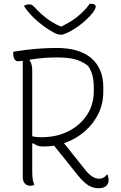

<svg xmlns="http://www.w3.org/2000/svg" viewBox="-20 -973 640 1013"><path d="M295 -246Q331 -201 363.5 -160Q396 -119 432 -74Q451 -51 468.5 -40.5Q486 -30 503 -30Q515 -30 525.5 -35.5Q536 -41 542 -51H548Q550 -44 551.5 -37Q553 -30 553 -22Q553 -14 550 -6.5Q547 1 541 7Q535 13 525.5 16.5Q516 20 499 20Q480 20 462.5 13Q445 6 427 -9.5Q409 -25 389 -50Q355 -93 320.5 -136Q286 -179 251 -222ZM50 -700Q123 -712 177.5 -716Q232 -720 280 -720Q339 -720 385 -706.5Q431 -693 462 -666Q493 -639 509 -601Q525 -563 525 -513V-489Q525 -426 499 -373Q473 -320 428.5 -281Q384 -242 328 -221Q272 -200 212 -200Q190 -200 178 -204.5Q166 -209 156 -217L138 -210V-258Q152 -253 165.5 -251Q179 -249 199 -249Q278 -249 340 -280Q402 -311 438.5 -366Q475 -421 475 -494V-508Q475 -549 467 -577.5Q459 -606 444 -626Q410 -652 372.5 -661Q335 -670 278 -670Q227 -670 186.5 -665Q146 -660 118 -655Q90 -650 75 -650Q63 -650 56.5 -660.5Q50 -671 50 -690Q50 -692 50 -695Q50 -698 50 -700ZM161 3Q155 5 150 6Q145 7 139 7Q122 7 111 -5Q100 -17 100 -40Q100 -120 100 -200.5Q100 -281 100 -361.5Q100 -442 100 -522.5Q100 -603 100 -683H151L136 -654Q144 -644 147 -630.5Q150 -617 150 -597Q150 -517 150 -430.5Q150 -344 150 -255.5Q150 -167 150 -80Q150 -44 152 -30Q154 -16 161 3ZM309 -790Q307 -790 305.5 -790Q304 -790 302.5 -790Q301 -790 300 -790Q293 -790 282 -793Q271 -796 245 -812Q230 -821 211.5 -834.5Q193 -848 174 -864.5Q155 -881 137.5 -900.5Q120 -920 106 -942Q113 -946 119.5 -948Q126 -950 135 -950Q144 -950 150.5 -945.5Q157 -941 170 -927Q198 -897 233 -871Q268 -845 327 -822L269 -833Q285 -833 301.5 -833Q318 -833 335 -833L277 -821Q343 -849 386.5 -883.5Q430 -918 453 -953H459Q469 -953 474.5 -951Q480 -949 482.5 -945.5Q485 -942 485 -937Q485 -932 478.5 -919.5Q472 -907 456 -890Q441 -874 424.5 -859.5Q408 -845 389.5 -832Q371 -819 351 -808Q331 -797 309 -790Z"/></svg>

Font: Recursive Casual Light
Style: Regular
Weight: 300
Version: Version 1.047